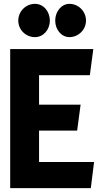

<svg xmlns="http://www.w3.org/2000/svg" viewBox="-20 -968 539 998"><path d="M75 -861C75 -813 114 -775 162 -775C205 -775 239 -813 239 -861C239 -910 205 -948 162 -948C114 -948 75 -909 75 -861ZM267 -861C267 -813 300 -775 341 -775C387 -775 427 -813 427 -861C427 -910 387 -948 341 -948C300 -948 267 -909 267 -861ZM183 -424V-577H447L465 -713H33V10H452L469 -126H183V-289H381L399 -424Z"/></svg>

Font: Bluebird
Style: SfBdNrw
Weight: 700
Designer: Jasper
Foundry: Cannot Into Space Fonts
Version: Version 0.98